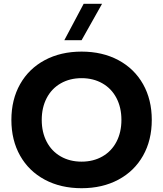

<svg xmlns="http://www.w3.org/2000/svg" viewBox="-20 -982 860 1012"><path d="M40 -350Q40 -457 86 -538.5Q132 -620 216 -665Q300 -710 410 -710Q520 -710 604 -665Q688 -620 734 -538.5Q780 -457 780 -350Q780 -243 734 -161.5Q688 -80 604 -35Q520 10 410 10Q300 10 216 -35Q132 -80 86 -161.5Q40 -243 40 -350ZM620 -350Q620 -415 594 -465Q568 -515 520 -542.5Q472 -570 410 -570Q348 -570 300 -542.5Q252 -515 226 -465Q200 -415 200 -350Q200 -285 226 -235Q252 -185 300 -157.5Q348 -130 410 -130Q472 -130 520 -157.5Q568 -185 594 -235Q620 -285 620 -350ZM421 -962H518L410 -770H319Z"/></svg>

Font: Goli Bold
Style: Regular
Weight: 700
Designer: jaikishan Patel
Foundry: MagicType
Version: Version 1.000